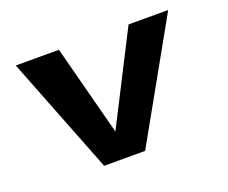

<svg xmlns="http://www.w3.org/2000/svg" viewBox="-93 -675 971 819"><g transform="rotate(-20 393.0 -265.5)"><path d="M44 -531H240L347 -121L556 -531H736L438 0H252Z"/></g></svg>

Font: Fix15 Mono
Style: Bold
Weight: 700
Designer: Carrois Corporate & Edenspiekermann AG
Foundry: Carrois Corporate GbR & Edenspiekermann AG
Version: Version 3.206